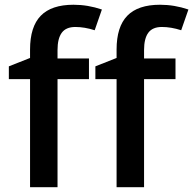

<svg xmlns="http://www.w3.org/2000/svg" viewBox="-20 -785 810 805"><path d="M353 -453.1H221.2V0H106V-453.1H17.1V-506.8L106 -542V-577.1Q106 -672.9 150.9 -719Q195.8 -765.1 288.1 -765.1Q348.6 -765.1 407.2 -745.1L377 -658.2Q334.5 -671.9 295.9 -671.9Q256.8 -671.9 239 -647.7Q221.2 -623.5 221.2 -575.2V-540H353ZM715.8 -453.1H584V0H468.8V-453.1H379.9V-506.8L468.8 -542V-577.1Q468.8 -672.9 513.7 -719Q558.6 -765.1 650.9 -765.1Q711.4 -765.1 770 -745.1L739.7 -658.2Q697.3 -671.9 658.7 -671.9Q619.6 -671.9 601.8 -647.7Q584 -623.5 584 -575.2V-540H715.8Z"/></svg>

Font: f0_41264          
Style: Regular
Weight: 600
Foundry: Ascender Corporation
Version: Version 1.10